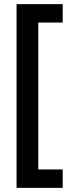

<svg xmlns="http://www.w3.org/2000/svg" viewBox="-20 -745 348 928"><path d="M283 163V74H165V-636H283V-725H60V163Z"/></svg>

Font: Noto Sans Armenian ExtraCondensed SemiBold
Style: Regular
Weight: 600
Width: 2
Designer: Monotype Design Team
Foundry: Monotype Imaging Inc.
Version: Version 2.008